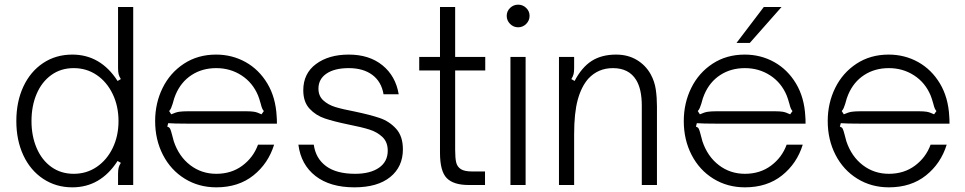

<svg xmlns="http://www.w3.org/2000/svg" viewBox="-20 -793 4137 823"><path d="M50 -274Q50 -357 80 -421.5Q110 -486 164.5 -522.5Q219 -559 290 -559Q411 -559 484 -446L498 -454Q491 -465 488.5 -475Q486 -485 486 -501V-763H551V0H486V-48Q486 -64 488.5 -74Q491 -84 498 -95L484 -103Q411 10 290 10Q220 10 165 -26.5Q110 -63 80 -127.5Q50 -192 50 -274ZM488 -274Q488 -338 463 -390Q438 -442 394.5 -471.5Q351 -501 296 -501Q241 -501 200 -471.5Q159 -442 137 -390.5Q115 -339 115 -274Q115 -210 137 -158.5Q159 -107 200 -77.5Q241 -48 296 -48Q351 -48 394.5 -77.5Q438 -107 463 -158.5Q488 -210 488 -274Z M645 -274Q645 -351 677 -416Q709 -481 768.5 -520Q828 -559 906 -559Q975 -559 1032.5 -527Q1090 -495 1126 -435Q1162 -375 1166 -293Q1167 -284 1167 -263H783Q726 -263 701 -265L697 -250Q706 -248 709.5 -240.5Q713 -233 717 -217Q722 -196 725 -187Q747 -122 795.5 -85Q844 -48 907 -48Q972 -48 1019 -83Q1066 -118 1086 -173H1155Q1130 -92 1066 -41Q1002 10 907 10Q832 10 772 -27Q712 -64 678.5 -129Q645 -194 645 -274ZM714 -303Q734 -312 748.5 -314Q763 -316 783 -316H1038Q1056 -316 1069 -314Q1082 -312 1101 -303L1111 -317Q1103 -325 1098 -347Q1091 -372 1086 -384Q1063 -439 1015 -470Q967 -501 907 -501Q847 -501 801.5 -471.5Q756 -442 733 -388Q727 -375 720 -348Q717 -338 713.5 -330Q710 -322 705 -317Z M1259 -173H1325Q1333 -114 1377.5 -81Q1422 -48 1502 -48Q1567 -48 1604.5 -74Q1642 -100 1642 -147Q1642 -184 1619.5 -205.5Q1597 -227 1564 -237.5Q1531 -248 1475 -259Q1412 -272 1373 -285Q1334 -298 1307 -327Q1280 -356 1280 -406Q1280 -478 1334.5 -518.5Q1389 -559 1475 -559Q1563 -559 1619.5 -513Q1676 -467 1689 -389H1624Q1615 -443 1576 -472Q1537 -501 1475 -501Q1414 -501 1379.5 -477.5Q1345 -454 1345 -413Q1345 -382 1365.5 -363Q1386 -344 1416.5 -334.5Q1447 -325 1500 -315Q1567 -301 1608 -287Q1649 -273 1678 -241Q1707 -209 1707 -153Q1707 -78 1652.5 -34Q1598 10 1499 10Q1395 10 1332.5 -38.5Q1270 -87 1259 -173Z M1989 0Q1924 0 1895 -29.5Q1866 -59 1866 -138V-491H1777V-549H1866V-763H1931V-549H2060V-491H1931V-151Q1931 -115 1935.5 -96.5Q1940 -78 1955.5 -68Q1971 -58 2004 -58H2059V0Z M2233 0H2168V-549H2233ZM2152 -725Q2152 -745 2166.5 -759Q2181 -773 2201 -773Q2221 -773 2235.5 -759Q2250 -745 2250 -725Q2250 -705 2235.5 -690.5Q2221 -676 2201 -676Q2181 -676 2166.5 -690.5Q2152 -705 2152 -725Z M2376 0V-549H2441V-501Q2441 -485 2438.5 -475Q2436 -465 2429 -454L2443 -446Q2474 -505 2516.5 -532Q2559 -559 2621 -559Q2671 -559 2709 -536.5Q2747 -514 2769 -475Q2786 -444 2791 -409.5Q2796 -375 2796 -337V0H2731V-340Q2731 -411 2707 -450Q2676 -501 2607 -501Q2544 -501 2502 -456Q2472 -422 2456.5 -365.5Q2441 -309 2441 -217V0Z M2911 -274Q2911 -351 2943 -416Q2975 -481 3034.5 -520Q3094 -559 3172 -559Q3241 -559 3298.5 -527Q3356 -495 3392 -435Q3428 -375 3432 -293Q3433 -284 3433 -263H3049Q2992 -263 2967 -265L2963 -250Q2972 -248 2975.5 -240.5Q2979 -233 2983 -217Q2988 -196 2991 -187Q3013 -122 3061.5 -85Q3110 -48 3173 -48Q3238 -48 3285 -83Q3332 -118 3352 -173H3421Q3396 -92 3332 -41Q3268 10 3173 10Q3098 10 3038 -27Q2978 -64 2944.5 -129Q2911 -194 2911 -274ZM2980 -303Q3000 -312 3014.5 -314Q3029 -316 3049 -316H3304Q3322 -316 3335 -314Q3348 -312 3367 -303L3377 -317Q3369 -325 3364 -347Q3357 -372 3352 -384Q3329 -439 3281 -470Q3233 -501 3173 -501Q3113 -501 3067.5 -471.5Q3022 -442 2999 -388Q2993 -375 2986 -348Q2983 -338 2979.5 -330Q2976 -322 2971 -317ZM3194 -609H3137L3254 -763H3330Z M3528 -274Q3528 -351 3560 -416Q3592 -481 3651.5 -520Q3711 -559 3789 -559Q3858 -559 3915.5 -527Q3973 -495 4009 -435Q4045 -375 4049 -293Q4050 -284 4050 -263H3666Q3609 -263 3584 -265L3580 -250Q3589 -248 3592.5 -240.5Q3596 -233 3600 -217Q3605 -196 3608 -187Q3630 -122 3678.5 -85Q3727 -48 3790 -48Q3855 -48 3902 -83Q3949 -118 3969 -173H4038Q4013 -92 3949 -41Q3885 10 3790 10Q3715 10 3655 -27Q3595 -64 3561.5 -129Q3528 -194 3528 -274ZM3597 -303Q3617 -312 3631.5 -314Q3646 -316 3666 -316H3921Q3939 -316 3952 -314Q3965 -312 3984 -303L3994 -317Q3986 -325 3981 -347Q3974 -372 3969 -384Q3946 -439 3898 -470Q3850 -501 3790 -501Q3730 -501 3684.5 -471.5Q3639 -442 3616 -388Q3610 -375 3603 -348Q3600 -338 3596.5 -330Q3593 -322 3588 -317Z"/></svg>

Font: Open Sauce Sans Light
Style: Regular
Weight: 300
Designer: Alfredo Marco Pradil
Foundry: Creative Sauce Fz LLC
Version: Version 1.477